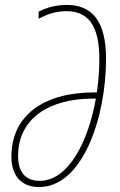

<svg xmlns="http://www.w3.org/2000/svg" viewBox="-20 -745 485 775"><path d="M138 10C312 10 408 -267 408 -508C408 -662 350 -725 250 -725C202 -725 165 -713 136 -698V-669C165 -685 202 -700 248 -700C338 -700 381 -639 381 -507C381 -459 377 -414 371 -372H360C162 -372 26 -283 26 -113C26 -38 64 10 138 10ZM140 -15C84 -15 53 -49 53 -115C53 -268 180 -347 355 -347H367C338 -181 259 -15 140 -15Z"/></svg>

Font: Noto Sans ExtraCondensed Thin
Style: Italic
Weight: 100
Width: 2
Italic angle: -12°
Designer: Monotype Design Team
Foundry: Monotype Imaging Inc.
Version: Version 2.013